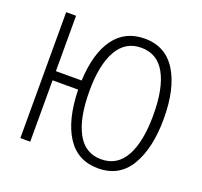

<svg xmlns="http://www.w3.org/2000/svg" viewBox="-127 -869 1074 1023"><g transform="rotate(20 410.5 -357.5)"><path d="M527 10Q411 10 350 -84Q289 -178 285 -348H140V0H84V-714H140V-400H286Q293 -556 354.5 -640.5Q416 -725 527 -725Q645 -725 706 -627Q767 -529 767 -358Q767 -192 707.5 -91Q648 10 527 10ZM526 -41Q617 -41 662.5 -123.5Q708 -206 708 -358Q708 -509 662.5 -591Q617 -673 526 -673Q436 -673 390 -591.5Q344 -510 344 -362Q344 -209 389.5 -125Q435 -41 526 -41Z"/></g></svg>

Font: Noto Sans Display Light Narrow
Style: Regular
Weight: 300
Width: 4
Designer: Monotype Design team
Foundry: Monotype Imaging Inc.
Version: Version 1.000